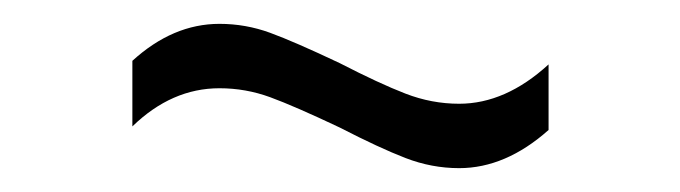

<svg xmlns="http://www.w3.org/2000/svg" viewBox="-20 -393 570 161"><path d="M365 -252Q342 -252 320 -260.5Q298 -269 265 -286Q227 -304 206.5 -311.5Q186 -319 164 -319Q124 -319 91 -287V-342Q125 -373 164 -373Q186 -373 206.5 -365.5Q227 -358 265 -340Q298 -323 320 -314.5Q342 -306 365 -306Q404 -306 440 -339V-284Q404 -252 365 -252Z"/></svg>

Font: Changa ExtraLight
Style: Regular
Weight: 275
Designer: Eduardo Rodriguez Tunni
Foundry: Eduardo Rodriguez Tunni
Version: Version 2.002; ttfautohint (v1.5) -l 8 -r 50 -G 200 -x 14 -H